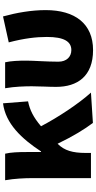

<svg xmlns="http://www.w3.org/2000/svg" viewBox="298 -921 637 1273"><g transform="rotate(-90 616.5 -284.5)"><path d="M639 0C564 -83 474 -220 416 -331C476 -382 523 -405 581 -417L568 -583C433 -566 333 -459 249 -331H245V-427C245 -481 243 -532 234 -569H58C69 -508 72 -437 72 -392V0H239V-35C239 -121 255 -176 298 -219L300 -221C350 -117 397 -41 438 13Z M921 14C1096 14 1186 -106 1186 -300C1186 -394 1169 -492 1144 -583L972 -545C999 -442 1008 -363 1008 -292C1008 -179 978 -130 921 -130C877 -130 844 -161 844 -216C844 -292 851 -383 851 -427C851 -481 849 -530 840 -569H668C679 -506 681 -437 681 -392C681 -338 677 -285 677 -231C677 -90 747 14 921 14Z"/></g></svg>

Font: Noto Sans T Chinese Black
Style: Bold
Weight: 900
Designer: Ryoko NISHIZUKA (kana & ideographs); Paul D. Hunt (Latin, Greek & Cyrillic); Wenlong ZHANG (bopomofo); Sandoll Communica
Foundry: Adobe Systems Incorporated
Version: Version 1.000;PS 1;hotconv 1.0.78;makeotf.lib2.5.61930